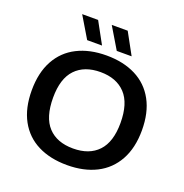

<svg xmlns="http://www.w3.org/2000/svg" viewBox="-163 -1094 1198 1250"><g transform="rotate(20 436.0 -469.0)"><path d="M54.5 -370Q54.5 -492.5 101.2 -577.8Q148 -663 233.8 -706.2Q319.5 -749.5 436 -749.5Q553 -749.5 639 -706Q725 -662.5 771.5 -577.2Q818 -492 818 -370Q818 -248 771 -162.8Q724 -77.5 638.2 -34Q552.5 9.5 436 9.5Q319 9.5 233.2 -33.8Q147.5 -77 101 -162.2Q54.5 -247.5 54.5 -370ZM670.5 -367Q670.5 -502.5 608.8 -568.5Q547 -634.5 436 -634.5Q325 -634.5 263.2 -569.8Q201.5 -505 201.5 -373Q201.5 -236.5 262.8 -171Q324 -105.5 436 -105.5Q548 -105.5 609.2 -170.5Q670.5 -235.5 670.5 -367ZM282 -800 193.5 -948H304L385 -800ZM487 -800 398.5 -948H509L590 -800Z"/></g></svg>

Font: Encode Sans Expanded SemiBold
Style: Regular
Weight: 600
Width: 7
Designer: Multiple Designers
Foundry: Impallari Type
Version: Version 2.000